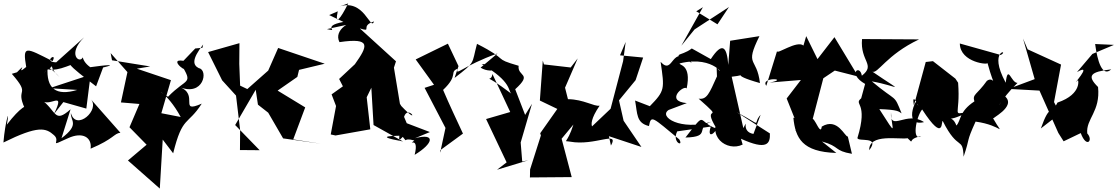

<svg xmlns="http://www.w3.org/2000/svg" viewBox="-63 -816 6524 1121"><path d="M307 -220 441 -182 466 -380 226 -301 388 -291C265 -254 206 -297 215 -425C182 -363 163 -320 203 -403C281 -442 198 -447 284 -366C168 -499 154 -363 324 -427L427 -465C267 -483 348 -428 498 -312L539 -422C621 -441 571 -439 451 -422C544 -393 437 -414 420 -481C403 -442 327 -498 428 -598L265 -452C183 -454 275 -516 244 -459C86 -539 68 -554 90 -425C20 -366 109 -469 36 -394L6 -385C122 -252 23 -309 82 -183C137 -148 135 -295 -23 -88C-3 -200 -33 -107 -43 16C161 -85 205 -69 252 -27C296 11 212 47 334 -9C420 -49 475 -13 466 52C602 -5 602 -37 640 -41L466 -238C526 -176 380 -47 351 -156C346 -112 406 -91 296 -9L349 -178C251 -91 269 -170 176 -236C217 -175 326 -303 252 -150Z M879 -155 935 -348 736 -415 814 -428 591 -464 583 -506 681 -395 643 -218 751 -209 693 -73 793 29 684 121 870 285 887 -1 948 79C1003 -143 1032 -81 1115 -211C975 -150 1105 -267 982 -309C1127 -248 1155 -409 1098 -418C1064 -435 1054 -468 1123 -556L1119 -537L1077 -533L1008 -461C903 -478 1069 -359 992 -445C1068 -318 1029 -366 918 -251C825 -304 910 -285 992 -133Z M1443 -205 1503 -158 1590 -8 1810 23 1649 -2 1719 -189 1558 -287 1673 -367 1683 -408 1833 -444 1561 -536 1503 -404 1381 -296 1339 -316 1334 -443 1335 -564 1152 -512 1234 -347 1315 -258 1339 -57 1338 60 1453 61 1310 -86 1430 -292Z M1859 -728 1942 -688C1804 -662 1927 -628 1846 -646L2034 -687C1989 -702 1882 -643 1919 -570C2109 -598 2083 -546 2009 -441L1917 -355L1939 -312L1873 -265L1899 -197L1868 -31L1896 -25L2099 -61L2078 -248L2167 -431L2104 -322L2118 -86L2290 10C2091 -26 2267 -22 2283 -24C2327 29 2278 -17 2356 4C2311 42 2387 -30 2358 88C2469 21 2482 -41 2360 -9L2447 -45L2274 -111L2267 4C2387 -105 2245 -66 2323 -70L2296 -134C2322 -212 2398 -72 2280 -197L2272 -210L2237 -421L2249 -458L2038 -650C2116 -626 2035 -664 2121 -691C2099 -630 2065 -836 1906 -774L1970 -796C1923 -702 1891 -665 1909 -750Z M2743 -421C2817 -375 2908 -437 2749 -442C2930 -337 2901 -284 2924 -268C2736 -411 2805 -320 2812 -384L2916 -162L2775 -121L2895 132L2839 175L3021 120L2986 127L2977 16L3043 -210L3003 -145L2945 -295C3050 -390 2957 -367 2965 -432C2806 -478 2921 -459 2722 -560C2689 -438 2717 -459 2591 -361L2614 -430L2552 -561L2364 -469L2471 -321L2416 -303L2538 -69L2507 75L2506 62L2640 -36C2601 -120 2561 -204 2524 -291C2619 -381 2556 -394 2611 -416C2589 -365 2640 -432 2842 -504Z M3487 -44 3395 -53 3682 42 3578 -111 3551 -230 3648 -348 3692 -480 3557 -493 3590 -571 3575 -459 3502 -181 3383 -68C3447 -63 3333 -46 3438 -199C3405 -193 3345 -236 3253 -237L3236 -304L3310 -475L3269 -422L3113 -440L3106 -462L3089 -229L3191 -180L3091 -38L3095 -25L3032 173L3031 220L3275 218L3216 -6L3285 -89C3247 30 3221 3 3265 11C3412 38 3555 -57 3504 34Z M3976 -533C3909 -481 3842 -512 3977 -449C3854 -571 3872 -369 3794 -455C3817 -296 3820 -287 3731 -196L3645 -229C3659 -152 3651 -98 3726 -80C3739 -147 3745 -132 3903 -2C3931 45 3858 16 3891 -49L4087 -77C4056 16 4144 -48 4145 -150C4052 -22 4182 73 4273 28L4263 -6C4414 63 4435 24 4432 -37L4238 -161C4404 -74 4324 -88 4378 -146L4336 -34C4257 -48 4313 -136 4277 -68L4209 -368C4327 -381 4175 -387 4374 -331C4356 -487 4282 -425 4371 -605L4200 -578L4189 -437C4181 -543 4155 -575 4087 -471ZM4123 -370C4078 -270 4064 -233 4016 -240C4184 -92 4024 -221 4121 -65C4003 -105 4068 -178 3939 -13C4095 -17 3990 -71 4090 -105C3913 -51 3779 -134 3841 -174L3947 -214C3815 -226 3933 -324 3946 -299C3977 -445 3896 -434 3906 -446C4116 -498 4176 -348 4121 -423ZM4041 -774 3915 -549 3992 -644 4193 -775 4126 -674 4002 -750Z M4736 10C4844 40 4804 64 4911 82L4887 -19C4870 -15 4828 -133 4735 -77C4726 -3 4673 -207 4671 -79L4744 -359L4811 -404L4948 -369L4809 -599L4710 -471L4644 -605L4628 -550C4590 -583 4470 -494 4474 -518L4411 -315C4373 -369 4553 -357 4431 -334L4613 -349L4530 -241L4596 -76C4541 -7 4668 -105 4569 -129C4581 -10 4620 71 4820 77Z M4965 -242C4918 -202 5009 -224 4943 -10C4947 14 5078 -24 5012 61C5009 -39 5189 0 5236 -9C5281 33 5226 -5 5316 -21C5260 13 5284 -132 5321 -177C5457 32 5430 -125 5442 -108C5532 71 5558 -23 5563 99C5604 -22 5575 22 5633 -106C5793 -84 5800 -11 5737 -122C5712 -119 5878 -193 5803 -255C5736 -140 5780 -238 5878 -332C5840 -331 5822 -445 5809 -333C5702 -529 5835 -526 5780 -495L5541 -562C5542 -449 5718 -434 5702 -450C5750 -274 5745 -378 5699 -344C5640 -261 5613 -267 5626 -224C5535 -164 5549 -113 5521 -83C5492 -163 5438 -84 5590 -162C5489 -147 5546 -136 5531 -333L5515 -357L5384 -459L5342 -454L5273 -201C5255 -297 5316 -166 5293 -208C5307 -291 5193 -70 5332 -103C5230 -172 5132 -43 5139 -160C5142 -64 5183 -4 5071 -179C5183 -175 5183 -165 5201 -154C5154 -272 5177 -215 5027 -341C5184 -313 5227 -263 5030 -398C5060 -381 5112 -496 5303 -586L4970 -588C4958 -457 5052 -439 4969 -374C4957 -444 4883 -386 4988 -326Z M6126 -153 6091 -220 6132 -439 5937 -528 5910 -591 5978 -354 5825 -297 6006 -287 6116 -40 6147 9 6247 -39C6281 53 6322 3 6285 -37C6276 -122 6363 -164 6348 -308C6280 -375 6304 -397 6425 -411C6372 -363 6344 -461 6331 -559L6441 -554L6315 -501L6225 -395C6328 -455 6181 -299 6230 -347C6230 -362 6262 -268 6111 -217C6072 -137 6069 -221 6014 -66Z"/></svg>

Font: Asimov Silicon
Style: Regular
Weight: 400
Designer: Google
Version: Version 2.000980; 2014